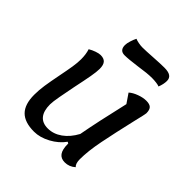

<svg xmlns="http://www.w3.org/2000/svg" viewBox="-221 -993 1184 1184"><g transform="rotate(45 371.0 -401.0)"><path d="M593 -2Q563 25 524 25Q490 25 473.5 2Q457 -21 457 -70V-73L447 -78Q415 -33 361 -4Q307 25 256 25Q174 25 135 -14.5Q96 -54 96 -137Q96 -178 102.5 -221Q109 -264 123 -335Q134 -390 140 -428Q146 -466 146 -496Q146 -540 135 -573Q155 -585 177 -592.5Q199 -600 213 -600Q242 -600 255.5 -584.5Q269 -569 269 -535Q269 -510 261 -465Q253 -420 237 -345Q226 -290 216.5 -238.5Q207 -187 207 -164Q207 -107 231 -78Q255 -49 302 -49Q351 -49 394.5 -80Q438 -111 468 -167Q491 -293 539 -498L498 -558Q518 -576 551 -588Q584 -600 611 -600Q641 -600 653.5 -587.5Q666 -575 666 -545Q666 -537 647 -459Q615 -322 595.5 -224Q576 -126 576 -55Q576 -17 593 -2ZM275 -750Q275 -765 282.5 -788.5Q290 -812 298 -827Q309 -822 327.5 -818.5Q346 -815 361 -815Q390 -815 450 -819Q512 -823 546 -823Q581 -823 598 -811.5Q615 -800 615 -776Q615 -748 602 -715Q594 -719 575 -721.5Q556 -724 537 -724Q495 -724 425 -713Q351 -703 318 -703Q275 -703 275 -750Z"/></g></svg>

Font: Lemonada
Style: Regular
Weight: 400
Designer: Mohamed Gaber (Arabic) Eduardo Tunni (Latin)
Foundry: Kief Type Foundry
Version: Version 3.006